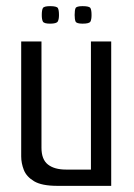

<svg xmlns="http://www.w3.org/2000/svg" viewBox="-20 -605 436 625"><path d="M167 0Q116 0 91 -15Q66 -30 57.5 -52Q49 -74 49 -96V-470H115V-124Q115 -86 136 -69.5Q157 -53 195 -53H276V-470H342V0ZM249 -528Q229 -528 226 -535Q223 -542 223 -556Q223 -572 226 -578.5Q229 -585 249 -585Q271 -585 274.5 -578.5Q278 -572 278 -556Q278 -542 274.5 -535Q271 -528 249 -528ZM143 -528Q123 -528 119.5 -535Q116 -542 116 -556Q116 -572 119.5 -578.5Q123 -585 143 -585Q165 -585 168.5 -578.5Q172 -572 172 -556Q172 -542 168 -535Q164 -528 143 -528Z"/></svg>

Font: Smooch Sans Thin Medium
Style: Regular
Weight: 500
Version: Version 1.010